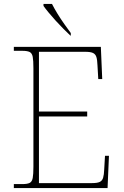

<svg xmlns="http://www.w3.org/2000/svg" viewBox="-20 -951 625 971"><path d="M50 0V-20H93Q118 -20 130 -26Q142 -32 145.5 -51Q149 -70 149 -108V-606Q149 -645 145.5 -663.5Q142 -682 130 -688Q118 -694 93 -694H50V-714H490L497 -551H477L473 -620Q472 -648 467.5 -662.5Q463 -677 450.5 -683Q438 -689 412 -689H177V-387H421V-362H177V-25H446Q472 -25 484.5 -31Q497 -37 501.5 -52Q506 -67 507 -94L511 -163H531L524 0ZM336 -771Q321 -785 301.5 -804.5Q282 -824 262 -846Q242 -868 225.5 -888Q209 -908 200 -921V-931H243Q254 -909 270.5 -882Q287 -855 305.5 -829Q324 -803 338 -784V-771Z"/></svg>

Font: Noto Serif Hebrew Thin
Style: Regular
Weight: 250
Version: Version 2.003